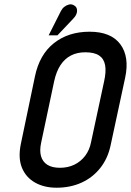

<svg xmlns="http://www.w3.org/2000/svg" viewBox="-20 -865 611 896"><path d="M143 -508 77 -192Q64 -127 82.5 -82Q101 -37 143.5 -13Q186 11 244 11Q308 11 360 -12.5Q412 -36 447.5 -80.5Q483 -125 496 -186L564 -502Q585 -600 541.5 -658.5Q498 -717 398 -717Q299 -717 231.5 -663.5Q164 -610 143 -508ZM172 -199 233 -487Q243 -532 262.5 -561.5Q282 -591 311 -606Q340 -621 378 -621Q420 -621 442.5 -606Q465 -591 470.5 -561Q476 -531 466 -486L405 -202Q398 -165 377.5 -138Q357 -111 327 -96.5Q297 -82 260 -82Q223 -82 201 -96Q179 -110 171.5 -136Q164 -162 172 -199ZM321 -777Q332 -788 336.5 -799.5Q341 -811 339 -822Q337 -833 327 -839Q315 -847 302.5 -844Q290 -841 280 -833Q270 -825 264 -813L207 -700H248Z"/></svg>

Font: Advent Pro SemiBold
Style: Italic
Weight: 600
Italic angle: -12°
Version: Version 3.000